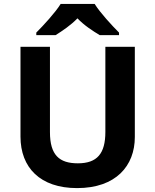

<svg xmlns="http://www.w3.org/2000/svg" viewBox="-20 -954 796 984"><path d="M465 -934H291C263 -889 203 -824 166 -787V-774H265C300 -796 342 -824 377 -860C411 -824 456 -795 491 -774H590V-787C554 -823 493 -889 465 -934ZM671 -252V-714H520V-278C520 -167 478 -117 379 -117C284 -117 236 -159 236 -277V-714H85V-254C85 -95 186 10 375 10C574 10 671 -104 671 -252Z"/></svg>

Font: Noto Sans Bassa Vah
Style: Bold
Weight: 700
Designer: Monotype Design Team
Foundry: Monotype Imaging Inc.
Version: Version 2.002